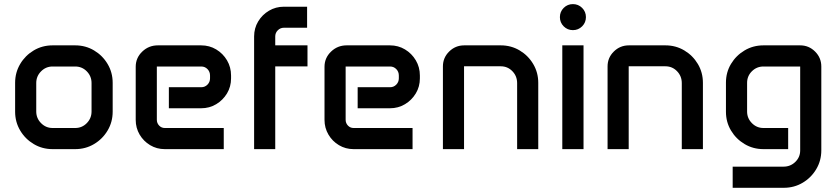

<svg xmlns="http://www.w3.org/2000/svg" viewBox="-20 -727 4082 936"><path d="M53.7 -323.2Q53.7 -373.5 78.4 -415Q103 -456.5 144.5 -481.2Q186 -505.9 236.3 -505.9H346.7Q397 -505.9 438.5 -481.2Q480 -456.5 504.6 -415Q529.3 -373.5 529.3 -323.2V-182.6Q529.3 -132.3 504.6 -90.8Q480 -49.3 438.5 -24.7Q397 0 346.7 0H236.3Q186 0 144.5 -24.7Q103 -49.3 78.4 -90.8Q53.7 -132.3 53.7 -182.6ZM156.7 -183.6Q156.7 -150.4 180.2 -126.7Q203.6 -103 236.3 -103H346.7Q379.9 -103 403.1 -126.7Q426.3 -150.4 426.3 -183.6V-322.3Q426.3 -355.5 403.1 -379.2Q379.9 -402.8 346.7 -402.8H236.3Q203.6 -402.8 180.2 -379.2Q156.7 -355.5 156.7 -322.3Z M641.6 -401.4Q641.6 -444.8 673.3 -475.3Q705.1 -505.9 749.5 -505.9H960.4Q1001 -505.9 1033.9 -486.1Q1066.9 -466.3 1086.7 -432.9Q1106.4 -399.4 1106.4 -358.9V-344.7Q1106.4 -304.7 1086.7 -271.7Q1066.9 -238.8 1033.9 -219Q1001 -199.2 960.4 -199.2H803.2V-301.8H961.4Q979 -301.8 991.5 -314.5Q1003.9 -327.1 1003.9 -345.2V-358.9Q1003.9 -377.4 991.5 -390.1Q979 -402.8 961.4 -402.8H744.6V-143.1Q744.6 -126.5 755.9 -114.7Q767.1 -103 783.2 -103H1070.8V0H783.2Q744.1 0 711.9 -19.3Q679.7 -38.6 660.6 -71Q641.6 -103.5 641.6 -142.6Z M1218.8 -549.3Q1218.8 -589.4 1238.5 -622.3Q1258.3 -655.3 1291.3 -674.8Q1324.2 -694.3 1364.3 -694.3H1477.1V-591.8H1364.3Q1346.7 -591.8 1334.2 -579.3Q1321.8 -566.9 1321.8 -549.3V-505.9H1479V-403.3H1321.8V0H1218.8Z M1562 -401.4Q1562 -444.8 1593.8 -475.3Q1625.5 -505.9 1669.9 -505.9H1880.9Q1921.4 -505.9 1954.3 -486.1Q1987.3 -466.3 2007.1 -432.9Q2026.9 -399.4 2026.9 -358.9V-344.7Q2026.9 -304.7 2007.1 -271.7Q1987.3 -238.8 1954.3 -219Q1921.4 -199.2 1880.9 -199.2H1723.6V-301.8H1881.8Q1899.4 -301.8 1911.9 -314.5Q1924.3 -327.1 1924.3 -345.2V-358.9Q1924.3 -377.4 1911.9 -390.1Q1899.4 -402.8 1881.8 -402.8H1665V-143.1Q1665 -126.5 1676.3 -114.7Q1687.5 -103 1703.6 -103H1991.2V0H1703.6Q1664.6 0 1632.3 -19.3Q1600.1 -38.6 1581.1 -71Q1562 -103.5 1562 -142.6Z M2139.2 -403.3Q2139.2 -445.8 2169.7 -475.8Q2200.2 -505.9 2243.2 -505.9H2421.4Q2471.7 -505.9 2513.2 -481.2Q2554.7 -456.5 2579.3 -415Q2604 -373.5 2604 -323.2V0H2501V-321.8Q2501 -356 2477.8 -379.9Q2454.6 -403.8 2421.4 -403.8H2242.2V0H2139.2Z M2709.5 -643.6Q2709.5 -669.9 2728 -688.5Q2746.6 -707 2772.9 -707Q2799.3 -707 2817.9 -688.5Q2836.4 -669.9 2836.4 -643.6Q2836.4 -617.2 2817.9 -598.6Q2799.3 -580.1 2772.9 -580.1Q2746.6 -580.1 2728 -598.6Q2709.5 -617.2 2709.5 -643.6ZM2721.2 -505.9H2824.7V0H2721.2Z M2941.9 -403.3Q2941.9 -445.8 2972.4 -475.8Q3002.9 -505.9 3045.9 -505.9H3224.1Q3274.4 -505.9 3315.9 -481.2Q3357.4 -456.5 3382.1 -415Q3406.7 -373.5 3406.7 -323.2V0H3303.7V-321.8Q3303.7 -356 3280.5 -379.9Q3257.3 -403.8 3224.1 -403.8H3044.9V0H2941.9Z M3519 -324.2Q3519 -374.5 3543.7 -415.5Q3568.4 -456.5 3609.9 -481.2Q3651.4 -505.9 3701.7 -505.9H3880.9Q3923.3 -505.9 3953.6 -475.6Q3983.9 -445.3 3983.9 -402.8V5.9Q3983.9 56.2 3959.2 97.7Q3934.6 139.2 3893.1 163.8Q3851.6 188.5 3801.3 188.5H3551.8V85.4H3799.8Q3833.5 85.4 3857.2 62.3Q3880.9 39.1 3880.9 6.3V-402.8H3701.7Q3668.9 -402.8 3645.5 -379.6Q3622.1 -356.4 3622.1 -323.2V-183.1Q3622.1 -150.4 3645.5 -126.7Q3668.9 -103 3701.7 -103H3822.3V0H3701.7Q3651.4 0 3609.9 -24.7Q3568.4 -49.3 3543.7 -90.6Q3519 -131.8 3519 -182.1Z"/></svg>

Font: Anta
Style: Regular
Weight: 400
Designer: Sergej Lebedev
Foundry: Sergej Lebedev
Version: Version 1.000; ttfautohint (v1.8.4.7-5d5b)